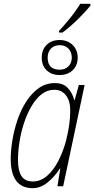

<svg xmlns="http://www.w3.org/2000/svg" viewBox="-20 -973 493 1003"><path d="M288 -811Q315 -840 345.5 -877.5Q376 -915 399 -953H452L453 -945Q431 -916 390.5 -876Q350 -836 307 -803H288ZM291 -581Q250 -581 224 -605.5Q198 -630 198 -672Q198 -713 223.5 -738.5Q249 -764 291 -764Q332 -764 358.5 -739Q385 -714 386 -674Q386 -631 359.5 -606Q333 -581 291 -581ZM292 -609Q320 -609 337.5 -626.5Q355 -644 355 -672Q355 -701 337.5 -719Q320 -737 292 -737Q263 -737 246 -719Q229 -701 229 -672Q229 -609 292 -609ZM151 10Q93 10 64.5 -29Q36 -68 36 -141Q36 -188 45 -242Q54 -296 72 -348.5Q90 -401 118 -444Q146 -487 183 -513Q220 -539 267 -539Q310 -539 334 -513.5Q358 -488 368 -450H370L392 -529H422L310 0H280L295 -93H293Q265 -49 228 -19.5Q191 10 151 10ZM152 -25Q192 -25 226 -54.5Q260 -84 285 -133Q310 -182 325 -238Q336 -282 341.5 -320.5Q347 -359 347 -396Q347 -446 324.5 -475Q302 -504 264 -504Q227 -504 197.5 -481Q168 -458 145 -419Q122 -380 106 -332Q90 -284 82 -233Q74 -182 74 -136Q74 -82 92 -53.5Q110 -25 152 -25Z"/></svg>

Font: Noto Sans Condensed ExtraLight
Style: Italic
Weight: 200
Width: 3
Italic angle: -12°
Designer: Monotype Design Team
Foundry: Monotype Imaging Inc.
Version: Version 2.013; ttfautohint (v1.8.4.7-5d5b)